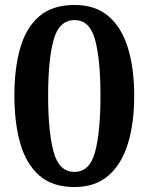

<svg xmlns="http://www.w3.org/2000/svg" viewBox="-20 -744 599 774"><path d="M280 10Q192 10 139 -36Q86 -82 62 -165Q38 -248 38 -359Q38 -470 62 -552Q86 -634 139 -679Q192 -724 281 -724Q364 -724 417 -679Q470 -634 495.5 -551.5Q521 -469 521 -358Q521 -247 495.5 -164.5Q470 -82 417 -36Q364 10 280 10ZM280 -51Q342 -51 363.5 -132Q385 -213 385 -358Q385 -503 363.5 -583Q342 -663 281 -663Q218 -663 196 -583Q174 -503 174 -358Q174 -213 196 -132Q218 -51 280 -51Z"/></svg>

Font: Noto Serif NP Hmong SemiBold
Style: Regular
Weight: 600
Designer: Dalton Maag Ltd
Foundry: Dalton Maag Ltd
Version: Version 1.001; ttfautohint (v1.8.4.7-5d5b)